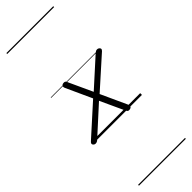

<svg xmlns="http://www.w3.org/2000/svg" viewBox="-507 -1028 1546 1546"><g transform="rotate(-45 266.5 -255.0)"><path d="M401 -21Q406 -10 403 -1.5Q400 7 392 10.5Q384 14 374 14Q366 14 361 9.5Q356 5 352 -3L256 -211L24 0Q17 7 9.5 10.5Q2 14 -6 14Q-21 14 -29.5 1Q-38 -12 -19 -28L236 -258L135 -479Q130 -491 132 -499Q134 -507 141.5 -511Q149 -515 159 -515Q168 -515 173.5 -511Q179 -507 183 -496L277 -292L507 -500Q515 -507 522 -511Q529 -515 537 -515Q547 -515 555 -509.5Q563 -504 564.5 -495.5Q566 -487 556 -477L298 -246ZM0 490H534V500H0ZM0 -20H534V0H0ZM0 -505H534V-500H0ZM0 -1010H534V-1000H0Z"/></g></svg>

Font: Playwrite AU TAS Guides
Style: Regular
Weight: 400
Designer: Veronika Burian, José Scaglione
Foundry: TypeTogether
Version: Version 1.003